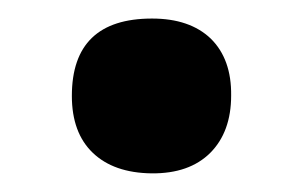

<svg xmlns="http://www.w3.org/2000/svg" viewBox="-20 -455 325 206"><path d="M57.1 -352.1Q57.1 -435.1 143.1 -435.1Q183.6 -435.1 206.1 -413.6Q228.5 -391.6 228 -352.5Q228 -313.5 205.6 -291Q183.1 -268.6 142.6 -269Q102.1 -269.5 79.6 -291Q57.1 -312.5 57.1 -352.1Z"/></svg>

Font: NotoSans-Bold
Style: Bold
Weight: 700
Designer: Monotype Design team
Foundry: Monotype Imaging Inc.
Version: Version 1.04